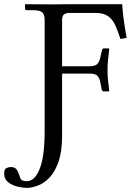

<svg xmlns="http://www.w3.org/2000/svg" viewBox="-89 -705 645 935"><path d="M213.4 -346.7V-44.4Q213.4 31.7 196.3 81.5Q179.2 131.3 152.3 159.4Q125.5 187.5 95.7 198.7Q65.9 210 41.5 210Q23.4 210 -2.4 204.1Q-28.3 198.2 -48.6 182.9Q-68.8 167.5 -68.8 139.6Q-68.8 119.6 -58.3 114Q-47.9 108.4 -36.1 108.4Q-14.2 108.4 -5.6 124Q2.9 139.6 5.4 149.4Q7.3 158.7 13.2 168Q19 177.2 41.5 177.2Q80.6 177.2 104.5 116.9Q128.4 56.6 128.4 -65.9V-608.9Q128.4 -631.8 117.7 -643.6Q106.9 -655.3 72.8 -655.3H41.5Q36.1 -655.3 34.4 -658.4Q32.7 -661.6 32.7 -662.6V-683.6L37.1 -684.6L169.9 -683.6L248 -684.6H505.9Q508.8 -642.1 515.1 -597.7Q521.5 -553.2 527.8 -520.5L497.6 -515.1Q485.4 -552.2 472.7 -581.1Q460 -609.9 437.7 -626Q415.5 -642.1 375.5 -642.1H251Q232.4 -642.1 222.9 -634.8Q213.4 -627.4 213.4 -608.9V-382.3H347.7Q375.5 -382.3 386 -394.5Q396.5 -406.7 400.4 -429.2L407.7 -460.9Q410.6 -469.2 416.5 -469.2H439.9Q442.9 -469.2 442.9 -465.3Q440.9 -447.3 437.7 -419.2Q434.6 -391.1 434.6 -364.7Q434.6 -337.9 437.3 -312.5Q439.9 -287.1 442.9 -262.7L440.9 -259.8H416.5Q412.6 -259.8 410.2 -262.5Q407.7 -265.1 406.7 -267.1L400.4 -300.3Q396.5 -323.7 386 -335.2Q375.5 -346.7 347.7 -346.7Z"/></svg>

Font: Kurinto Seri
Style: Regular
Weight: 400
Designer: Kurinto was developed by Clint Goss from a range of fonts that are compatible with the SIL Open Font License Version 1.1
Foundry: Clinton F. Goss
Version: Version 2.196; July 25, 2020